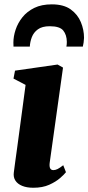

<svg xmlns="http://www.w3.org/2000/svg" viewBox="-20 -852 406 882"><path d="M133 10.5Q103 10.5 81.8 1.8Q60.5 -7 50.5 -22.8Q40.5 -38.5 43.5 -60Q45.5 -79 49.8 -107.8Q54 -136.5 59 -174.5Q64 -212.5 70.2 -257.8Q76.5 -303 83.2 -354.5Q90 -406 97.5 -462L42 -491L49 -527.5L244.5 -555.5L269.5 -541.5L208.5 -106Q206 -88 210.2 -79.2Q214.5 -70.5 225 -70.5Q234.5 -70.5 244.5 -75.5Q254.5 -80.5 270.5 -93L283 -61Q275 -50.5 255.8 -33.8Q236.5 -17 206 -3.2Q175.5 10.5 133 10.5ZM42 -638Q42 -642.5 41.8 -646.5Q41.5 -650.5 41.5 -656Q41.5 -685 51.8 -715.8Q62 -746.5 83.2 -773Q104.5 -799.5 137.8 -815.8Q171 -832 218 -832Q272.5 -832 304.8 -808.8Q337 -785.5 351.5 -750.2Q366 -715 366 -678Q365.5 -666 364 -656Q362.5 -646 360.5 -638H285Q286 -643 286.5 -648.2Q287 -653.5 287 -660Q286.5 -692 270.5 -711.8Q254.5 -731.5 208.5 -731.5Q173.5 -731.5 154 -717.2Q134.5 -703 126.2 -681.2Q118 -659.5 117 -638Z"/></svg>

Font: Merriweather 48pt Black
Style: Italic
Weight: 900
Italic angle: -7.8°
Version: Version 2.101